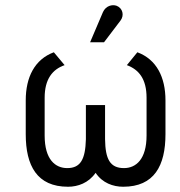

<svg xmlns="http://www.w3.org/2000/svg" viewBox="-20 -699 685 731"><path d="M376 -538 439 -621C454 -641 447 -668 424 -677C407 -683 383 -677 372 -653L323 -538ZM538 -183C538 -93 498 -59 452 -59C399 -59 381 -93 380 -169V-299H307V-169C305 -93 287 -59 236 -59C191 -59 150 -91 150 -183V-327C150 -398 180 -435 226 -451L185 -500C112 -473 78 -405 78 -317V-188C78 -68 121 12 239 12C276 12 317 -2 344 -41C370 -2 411 12 449 12C567 12 610 -68 610 -188V-317C610 -405 576 -473 503 -500L463 -451C509 -434 538 -398 538 -327Z"/></svg>

Font: Advent Pro
Style: Medium
Weight: 500
Designer: Andreas Kalpakidis
Foundry: Andreas Kalpakidis
Version: Version 2.002 2008